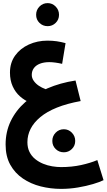

<svg xmlns="http://www.w3.org/2000/svg" viewBox="-20 -819 685 1233"><path d="M372 394Q305 394 241.5 378Q178 362 127 327.5Q76 293 46 239Q16 185 16 109Q16 27 49 -41.5Q82 -110 142 -163Q202 -216 284.5 -251.5Q367 -287 465 -302L498 -170Q410 -154 345.5 -128Q281 -102 239 -67Q197 -32 176.5 8.5Q156 49 156 94Q156 130 169.5 157Q183 184 206 202.5Q229 221 257 232.5Q285 244 315 249Q345 254 372 254Q441 254 500.5 241Q560 228 605 209L645 338Q621 350 577.5 363Q534 376 480.5 385Q427 394 372 394ZM173 -160Q138 -174 108.5 -200Q79 -226 61.5 -264.5Q44 -303 44 -353Q44 -416 77 -462Q110 -508 165 -533Q220 -558 285 -558Q317 -558 344.5 -554Q372 -550 401 -542L379 -409Q358 -414 336 -417Q314 -420 297 -420Q262 -420 236.5 -410Q211 -400 197.5 -381.5Q184 -363 184 -338Q184 -318 196.5 -300Q209 -282 229 -268.5Q249 -255 273 -246.5Q297 -238 320 -237ZM286 -651Q255 -651 233.5 -672Q212 -693 212 -724Q212 -755 233.5 -777Q255 -799 286 -799Q316 -799 337.5 -777Q359 -755 359 -724Q359 -693 337.5 -672Q316 -651 286 -651ZM390 159Q359 159 337.5 138Q316 117 316 86Q316 55 337.5 33Q359 11 390 11Q420 11 441.5 33Q463 55 463 86Q463 117 441.5 138Q420 159 390 159Z"/></svg>

Font: Noto Sans
Style: Bold
Weight: 700
Designer: Monotype Design Team
Foundry: Monotype Imaging Inc.
Version: Version 2.000;GOOG;noto-source:20170915:90ef993387c0; ttfaut